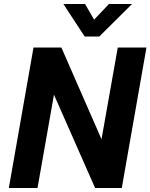

<svg xmlns="http://www.w3.org/2000/svg" viewBox="-20 -937 750 957"><path d="M710 -700 587 0H454L249 -465L167 0H24L147 -700H286L486 -243L567 -700ZM296 -917H404L449 -839L523 -917H638L475 -755H402Z"/></svg>

Font: Sarabun
Style: Bold Italic
Weight: 700
Italic angle: -10°
Designer: Suppakit Chalermlarp | Katatrad Co.,Ltd.
Foundry: Cadson Demak Co.,Ltd.
Version: Version 1.000; ttfautohint (v1.6)